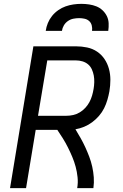

<svg xmlns="http://www.w3.org/2000/svg" viewBox="-20 -975 640 995"><path d="M32 0 153 -735H373Q403 -735 431.5 -729Q460 -723 483 -707.5Q506 -692 521.5 -669Q537 -646 544.5 -618.5Q552 -591 552 -561.5Q552 -532 547 -502Q543 -480 536.5 -457.5Q530 -435 519.5 -414Q509 -393 493 -374.5Q477 -356 457.5 -341.5Q438 -327 416 -318Q394 -309 371 -305Q385 -282 398 -259Q411 -236 422 -212Q433 -188 442.5 -163Q452 -138 458 -111Q464 -84 466 -56Q468 -28 464 0H380Q385 -28 382 -56.5Q379 -85 372 -111Q365 -137 354.5 -162Q344 -187 332 -211Q320 -235 306 -257.5Q292 -280 277 -302H165L115 0ZM324 -375Q342 -375 359.5 -379Q377 -383 393 -392.5Q409 -402 422 -416Q435 -430 443.5 -446Q452 -462 457 -479Q462 -496 465 -514Q468 -531 468.5 -549Q469 -567 466 -583.5Q463 -600 456 -615.5Q449 -631 436.5 -641.5Q424 -652 407.5 -657Q391 -662 373 -662H225L177 -375ZM217 -815Q220 -836 228 -855.5Q236 -875 249.5 -892Q263 -909 281.5 -922Q300 -935 320 -942Q340 -949 360.5 -952Q381 -955 402 -955Q422 -955 442 -952Q462 -949 479.5 -942Q497 -935 511 -922Q525 -909 533.5 -892Q542 -875 543 -855Q544 -835 541 -815H457Q459 -829 455.5 -843Q452 -857 442 -866Q432 -875 418 -878Q404 -881 390 -881Q375 -881 360 -878Q345 -875 332 -866Q319 -857 311 -843.5Q303 -830 301 -815Z"/></svg>

Font: Iosevka Curly Extended Oblique
Style: Regular
Weight: 400
Width: 7
Italic angle: -9°
Monospace: yes
Designer: Belleve Invis
Foundry: Belleve Invis
Version: Version 11.1.0; ttfautohint (v1.8.3)